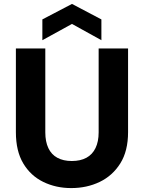

<svg xmlns="http://www.w3.org/2000/svg" viewBox="-20 -947 733 979"><path d="M343 12Q265 12 200.5 -19.5Q136 -51 98.5 -114Q61 -177 61 -273V-700H211V-272Q211 -225 226.5 -192Q242 -159 272.5 -142.5Q303 -126 346 -126Q390 -126 420.5 -142.5Q451 -159 467 -192Q483 -225 483 -272V-700H633V-273Q633 -177 593.5 -114Q554 -51 488.5 -19.5Q423 12 343 12ZM196 -742V-848L347 -927L497 -848V-742L347 -825Z"/></svg>

Font: DM Sans 9pt Black
Style: Regular
Weight: 900
Version: Version 4.004;gftools[0.9.30]